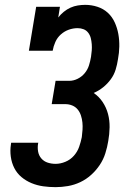

<svg xmlns="http://www.w3.org/2000/svg" viewBox="-20 -763 540 791"><path d="M209 8Q183 8 158 4.5Q133 1 110 -8.5Q87 -18 68.5 -33.5Q50 -49 39 -70.5Q28 -92 24.5 -117.5Q21 -143 25 -168Q25 -170 25.5 -172Q26 -174 26 -175H138Q138 -175 137.5 -174Q137 -173 137 -172Q134 -155 137 -138.5Q140 -122 150.5 -110Q161 -98 176.5 -93Q192 -88 209 -88Q229 -88 249.5 -96.5Q270 -105 284.5 -121.5Q299 -138 306 -158Q313 -178 317 -198Q319 -213 320 -228.5Q321 -244 319.5 -258.5Q318 -273 313.5 -287Q309 -301 300 -312Q291 -323 277.5 -328.5Q264 -334 249 -334H193L209 -430H265Q283 -430 300 -438.5Q317 -447 329 -461.5Q341 -476 346.5 -493.5Q352 -511 355 -529Q357 -542 358 -555Q359 -568 358 -581Q357 -594 354 -606Q351 -618 343.5 -628Q336 -638 324.5 -642.5Q313 -647 300 -647Q281 -647 263 -640.5Q245 -634 230.5 -621Q216 -608 208 -590Q200 -572 197 -554H99L129 -735H227L220 -691Q230 -704 243 -714.5Q256 -725 270.5 -731.5Q285 -738 300.5 -740.5Q316 -743 331 -743Q357 -743 381.5 -735Q406 -727 424 -710.5Q442 -694 452.5 -671Q463 -648 467.5 -623Q472 -598 471.5 -571.5Q471 -545 466 -519Q463 -498 456.5 -476.5Q450 -455 436.5 -436.5Q423 -418 405 -403.5Q387 -389 366 -380Q388 -365 403 -342.5Q418 -320 425 -293.5Q432 -267 431.5 -238.5Q431 -210 426 -182Q422 -157 414 -131.5Q406 -106 391 -83.5Q376 -61 355.5 -42.5Q335 -24 310.5 -12.5Q286 -1 260 3.5Q234 8 209 8Z"/></svg>

Font: Iosevka Slab Oblique
Style: Bold
Weight: 700
Italic angle: -9°
Monospace: yes
Designer: Belleve Invis
Foundry: Belleve Invis
Version: Version 11.1.1; ttfautohint (v1.8.3)